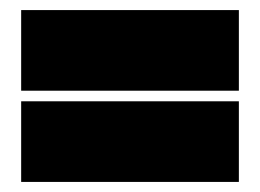

<svg xmlns="http://www.w3.org/2000/svg" viewBox="-20 -475 516 381"><path d="M22 -295H454V-455H22ZM22 -114H454V-274H22Z"/></svg>

Font: Arthouse Owned Black
Style: Regular
Weight: 900
Designer: Jeremy Tribby
Foundry: Tribby Type
Version: Version 1.000;PS 001.000;hotconv 1.0.88;makeotf.lib2.5.64775